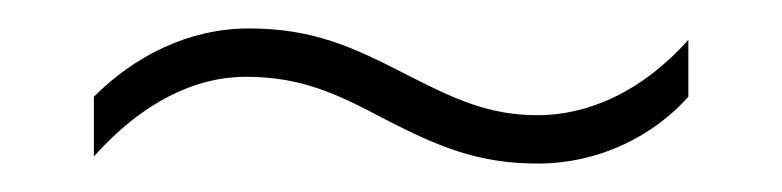

<svg xmlns="http://www.w3.org/2000/svg" viewBox="-20 -421 550 135"><path d="M251 -337C288 -318 316 -306 358 -306C402 -306 440 -326 464 -353V-393C431 -356 393 -340 358 -340C324 -340 300 -351 265 -369C228 -388 200 -401 155 -401C112 -401 74 -381 46 -353V-311C80 -349 117 -367 153 -367C192 -367 217 -355 251 -337Z"/></svg>

Font: Noto Sans Thai SemCond ExtLt
Style: Regular
Weight: 200
Width: 4
Designer: Monotype Design Team
Foundry: Monotype Imaging Inc.
Version: Version 2.002